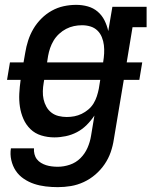

<svg xmlns="http://www.w3.org/2000/svg" viewBox="-20 -558 640 791"><path d="M218 213Q193 213 168 210Q143 207 120.5 199.5Q98 192 78 178.5Q58 165 45 145.5Q32 126 26.5 101.5Q21 77 25 53H120Q119 65 122 77Q125 89 132 98Q139 107 149 113Q159 119 170 122.5Q181 126 193.5 127.5Q206 129 218 129Q243 129 268 120.5Q293 112 311.5 93.5Q330 75 340.5 51Q351 27 355 2L369 -82Q355 -61 337 -43Q319 -25 297 -13.5Q275 -2 251 3Q227 8 204 8Q176 8 150 0Q124 -8 105.5 -26Q87 -44 76.5 -68Q66 -92 62 -118.5Q58 -145 59.5 -173Q61 -201 65 -229H9L21 -301H77L84 -341Q88 -366 96 -391Q104 -416 117.5 -439Q131 -462 150.5 -481.5Q170 -501 193.5 -514Q217 -527 242.5 -532.5Q268 -538 294 -538Q319 -538 342 -531.5Q365 -525 382.5 -510Q400 -495 410.5 -474Q421 -453 426 -430L443 -530H584V-446H526L502 -301H566L554 -229H490L449 16Q445 43 436 69Q427 95 411 118.5Q395 142 373 161Q351 180 325 192Q299 204 272 208.5Q245 213 218 213ZM405 -301V-302Q408 -320 409 -337.5Q410 -355 408 -372Q406 -389 399.5 -405Q393 -421 381 -432.5Q369 -444 352.5 -449Q336 -454 318 -454Q301 -454 284.5 -450.5Q268 -447 252.5 -439Q237 -431 223.5 -418.5Q210 -406 201 -391Q192 -376 186.5 -360Q181 -344 178 -327L174 -301ZM255 -76Q271 -76 286.5 -79Q302 -82 316.5 -89Q331 -96 344 -107Q357 -118 365.5 -132Q374 -146 379 -161.5Q384 -177 387 -192L393 -229H162L160 -217Q157 -200 156.5 -182.5Q156 -165 159.5 -149Q163 -133 171 -118.5Q179 -104 192 -94Q205 -84 221.5 -80Q238 -76 255 -76Z"/></svg>

Font: Iosevka Curly Slab MdEx
Style: Italic
Weight: 500
Width: 7
Italic angle: -9°
Monospace: yes
Designer: Belleve Invis
Foundry: Belleve Invis
Version: Version 11.0.0; ttfautohint (v1.8.3)